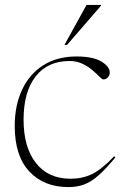

<svg xmlns="http://www.w3.org/2000/svg" viewBox="-20 -752 507 782"><path d="M291.5 -522Q358.5 -522 392.8 -501.5Q427 -481 427 -456.5Q427 -445.5 419.5 -437Q412 -428.5 401 -428.5Q396 -428.5 385 -439.8Q374 -451 356.8 -466Q339.5 -481 316 -492.2Q292.5 -503.5 263 -503.5Q174 -503.5 125 -440.5Q76 -377.5 76 -264.5Q76 -152.5 126.2 -88.2Q176.5 -24 268 -24Q315.5 -24 354.8 -43Q394 -62 445 -115.5L450 -111Q412 -65 382.2 -38.5Q352.5 -12 323.5 -1Q294.5 10 258.5 10Q159 10 99.5 -53.5Q40 -117 40 -239Q40 -322.5 69.8 -386.2Q99.5 -450 156 -486Q212.5 -522 291.5 -522ZM242.5 -569 332.5 -732H391.5V-729L253 -569Z"/></svg>

Font: Newsreader Display ExtraLight
Style: Regular
Weight: 275
Designer: Hugues Gentile
Foundry: Production Type
Version: Version 1.001